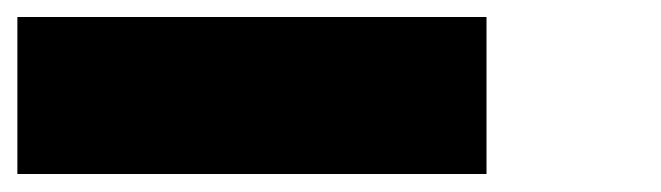

<svg xmlns="http://www.w3.org/2000/svg" viewBox="-20 -380 761 221"><path d="M0 -360.4Q179.7 -360.4 540 -360.4Q540 -299.8 540 -179.7Q360.4 -179.7 0 -179.7Q0 -240.2 0 -360.4Z"/></svg>

Font: Pixelfont
Style: 5 px
Weight: 400
Designer: Eugene Lysy
Version: Version 1.0.2 (beta)